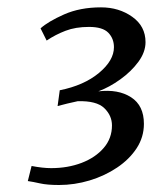

<svg xmlns="http://www.w3.org/2000/svg" viewBox="-20 -928 426 535"><path d="M144.5 -412.5Q111.5 -412.5 91.5 -417Q71.5 -421.5 57.5 -423.5L68 -465.5Q99.5 -459.5 122.5 -459.5Q169 -459.5 207.5 -474.2Q246 -489 269 -515.8Q292 -542.5 292 -578.5Q292 -606 270.5 -626.8Q249 -647.5 196.5 -646Q186.5 -644 167.8 -639.5Q149 -635 140.5 -632.5L146.5 -676.5Q214 -690 255.8 -724.8Q297.5 -759.5 297.5 -796.5Q297.5 -820.5 281.8 -836.8Q266 -853 228 -853Q190.5 -853 162.5 -842.2Q134.5 -831.5 110 -815L93 -849Q114 -868 158.5 -887.8Q203 -907.5 261.5 -907.5Q311.5 -907.5 348.5 -881.2Q385.5 -855 385.5 -810.5Q385.5 -783 365.8 -756Q346 -729 315.5 -707Q285 -685 254 -673.5Q309.5 -680 345.2 -657Q381 -634 381 -583Q381 -546 360.8 -515Q340.5 -484 306.2 -461Q272 -438 229.8 -425.2Q187.5 -412.5 144.5 -412.5Z"/></svg>

Font: Merriweather
Style: Italic
Weight: 400
Italic angle: -7.8°
Designer: Eben Sorkin
Foundry: Eben Sorkin
Version: Version 2.100